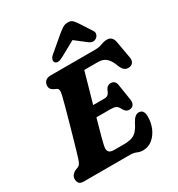

<svg xmlns="http://www.w3.org/2000/svg" viewBox="-219 -1081 1148 1239"><g transform="rotate(-30 354.5 -462.0)"><path d="M393.5 0H51.5Q24.5 0 15.5 -12Q6.5 -24 6.5 -42Q6.5 -58.5 16 -70.8Q25.5 -83 39.5 -90L59.5 -97.5Q72 -102.5 78.5 -112.5Q85 -122.5 92.5 -145.5Q96.5 -157 107.2 -193.8Q118 -230.5 132.2 -280.5Q146.5 -330.5 161.2 -383.5Q176 -436.5 188.2 -481.5Q200.5 -526.5 206.5 -552Q212.5 -578.5 209.8 -589.5Q207 -600.5 197.5 -605L180 -613Q170.5 -618 162 -626.5Q153.5 -635 153.5 -651Q153.5 -672.5 167 -686.2Q180.5 -700 206.5 -700H536.5Q569 -700 591.5 -709.2Q614 -718.5 636.5 -718.5Q677.5 -718.5 685.5 -670L707.5 -545Q711.5 -522 702.2 -508.2Q693 -494.5 675 -491.5Q654 -488.5 638.8 -499.5Q623.5 -510.5 611.5 -543.5Q595.5 -585 573 -603.5Q550.5 -622 514.5 -622H412.5Q404 -590 386.2 -528.2Q368.5 -466.5 349 -397H432.5Q448.5 -397 458.8 -404.5Q469 -412 478.5 -437.5Q492 -463.5 516.5 -463.5Q534.5 -463.5 544.5 -453Q554.5 -442.5 556.5 -425L575 -307Q578.5 -280 567 -267Q555.5 -254 536.5 -254Q521.5 -254 512 -262.5Q502.5 -271 496 -283Q485 -306 471 -312Q457 -318 431 -318H327.5Q309 -253 295 -200.5Q281 -148 277.5 -128.5Q273 -105.5 282.5 -92Q292 -78.5 321.5 -78.5H397Q447 -78.5 474 -95.8Q501 -113 526 -164.5Q550 -209.5 579 -209.5Q617.5 -209.5 617.5 -156.5Q617.5 -110.5 600.2 -71Q583 -31.5 552.8 -7Q522.5 17.5 483 17.5Q461 17.5 441 8.8Q421 0 393.5 0ZM579.5 -761Q553.5 -742 524.5 -764L443 -827L328.5 -764Q287.5 -742 271.5 -761Q265.5 -768 268.2 -782Q271 -796 289 -811L391 -897.5Q414.5 -917 432.5 -929Q450.5 -941 473.5 -941Q496.5 -941 508.2 -929Q520 -917 533 -897.5L589 -811Q599 -796 594.2 -782Q589.5 -768 579.5 -761Z"/></g></svg>

Font: Fraunces 9pt SuperSoft
Style: Bold Italic
Weight: 700
Italic angle: -16°
Version: Version 1.000;[b76b70a41]